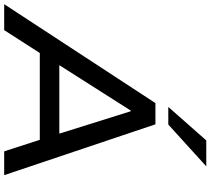

<svg xmlns="http://www.w3.org/2000/svg" viewBox="-82 -918 982 895"><g transform="rotate(90 408.5 -471.0)"><path d="M-19 0 442 -705H541L778 0H667L603 -198L648 -166H170L229 -198L102 0ZM477 -590 250 -233 223 -257H624L592 -233L480 -590ZM460 -765 616 -942H737L542 -765Z"/></g></svg>

Font: Nunito Sans 10pt SemiExpanded SemiBold
Style: Italic
Weight: 600
Width: 6
Italic angle: -9°
Designer: Vernon Adams
Foundry: Vernon Adams
Version: Version 3.101;gftools[0.9.27]